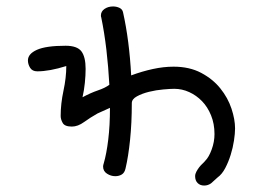

<svg xmlns="http://www.w3.org/2000/svg" viewBox="-20 -487 845 601"><path d="M296.9 -432.6Q295.9 -434.6 295.9 -438.5Q295.9 -451.2 307.1 -459Q318.4 -466.8 334 -466.8Q344.7 -466.8 354 -462.4Q363.3 -458 365.2 -448.2Q384.8 -360.4 390.6 -251Q424.8 -263.7 458.5 -271Q492.2 -278.3 523.4 -278.3Q573.2 -278.3 609.9 -258.8Q646.5 -239.3 669.9 -210Q693.4 -180.7 704.6 -147Q715.8 -113.3 715.8 -85Q715.8 -69.3 712.4 -46.9Q709 -24.4 702.1 -2.4Q695.3 19.5 685.1 39.1Q674.8 58.6 661.1 68.4L640.6 86.9Q630.9 93.8 619.1 93.8Q606.4 93.8 598.6 85.9Q590.8 78.1 590.8 64.5Q590.8 57.6 594.7 50.3Q598.6 43 603.5 36.6Q608.4 30.3 614.3 24.9Q620.1 19.5 623 15.6Q633.8 4.9 642.6 -19Q651.4 -43 651.4 -67.4Q651.4 -99.6 640.6 -126Q629.9 -152.3 612.3 -170.4Q594.7 -188.5 572.3 -198.7Q549.8 -209 525.4 -209Q513.7 -209 491.2 -207Q468.8 -205.1 446.8 -199.7Q424.8 -194.3 408.7 -185.5Q392.6 -176.8 392.6 -164.1Q392.6 -102.5 387.2 -49.8Q381.8 2.9 373 40Q370.1 53.7 361.3 59.1Q352.5 64.5 340.8 64.5Q327.1 64.5 314.9 56.6Q302.7 48.8 302.7 34.2Q302.7 30.3 304.7 24.4Q313.5 -5.9 318.8 -49.8Q324.2 -93.8 324.2 -149.4L285.2 -131.8Q262.7 -119.1 243.2 -105Q223.6 -90.8 205.1 -90.8Q182.6 -90.8 176.3 -102.1Q169.9 -113.3 169.9 -124Q169.9 -162.1 178.7 -203.1Q187.5 -244.1 187.5 -280.3Q134.8 -263.7 96.7 -263.7Q81.1 -263.7 74.2 -274.9Q67.4 -286.1 67.4 -297.9Q67.4 -318.4 95.7 -331.1Q124 -343.8 185.5 -343.8Q221.7 -343.8 234.9 -326.2Q248 -308.6 248 -271.5Q248 -251 245.6 -227.5Q243.2 -204.1 238.3 -182.6Q263.7 -196.3 286.6 -204.1Q309.6 -211.9 322.3 -221.7Q319.3 -277.3 313 -331.5Q306.6 -385.7 296.9 -432.6Z"/></svg>

Font: Hi Melody
Style: Regular
Weight: 400
Designer: YoonDesign Inc.
Foundry: YoonDesign Inc.
Version: Version 3.00